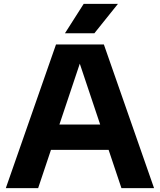

<svg xmlns="http://www.w3.org/2000/svg" viewBox="-20 -969 824 989"><path d="M605.5 0 539.5 -197H242.5L176.5 0H10L268.5 -740H515L773.5 0ZM286 -327.5H496L391 -641ZM314.5 -797.5 411 -949H587.5L466 -797.5Z"/></svg>

Font: Encode Sans Semi Expanded
Style: Bold
Weight: 700
Width: 6
Designer: Multiple Designers
Foundry: Impallari Type
Version: Version 2.000